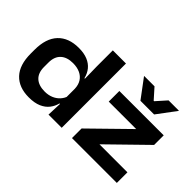

<svg xmlns="http://www.w3.org/2000/svg" viewBox="-102 -1036 1394 1394"><g transform="rotate(45 594.5 -339.0)"><path d="M256.5 13Q154.5 13 98.2 -46.5Q42 -106 42 -222V-261Q42 -378 99 -438.2Q156 -498.5 260.5 -498.5Q313.5 -498.5 351 -483Q388.5 -467.5 411.5 -439.2Q434.5 -411 444 -371.5H485L449 -267.5Q447.5 -307.5 430 -334.8Q412.5 -362 381.5 -376.2Q350.5 -390.5 308.5 -390.5Q247 -390.5 213 -359Q179 -327.5 179 -267V-221.5Q179 -161 212.5 -129.8Q246 -98.5 308.5 -98.5Q345.5 -98.5 374.8 -110.8Q404 -123 424 -144.8Q444 -166.5 452.5 -193.5L487 -113.5H445.5Q437 -78.5 414.8 -49.8Q392.5 -21 353.8 -4Q315 13 256.5 13ZM446.5 0 451.5 -130.5 449 -161V-332L449.5 -354.5L447 -494.5V-660H582V0ZM1148 -109V0H687.5V-98.5L971 -376H689V-485H1144.5V-386.5L860.5 -109ZM847.5 -543 740 -687V-689.5H845.5L915.5 -611H920L990 -689.5H1095.5V-687L988 -543Z"/></g></svg>

Font: AnekLatin_SemiExpandedSemiBold
Style: Regular
Weight: 600
Width: 6
Designer: Yesha Goshar
Foundry: Ek Type
Version: Version 1.003